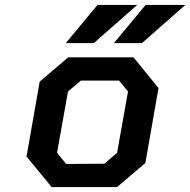

<svg xmlns="http://www.w3.org/2000/svg" viewBox="-20 -754 767 774"><path d="M245 -580 373 -734H533L358 -580ZM439 -580 567 -734H727L552 -580ZM452 0H188L87 -123L140 -425L255 -523H518L619 -399L566 -97ZM247 -93 401 -94 452 -138 496 -385 460 -429H306L254 -385L210 -138Z"/></svg>

Font: Tomorrow Medium
Style: Italic
Weight: 500
Italic angle: -10°
Designer: Tony de Marco, Monica Rizzolli
Foundry: Just in Type
Version: Version 2.002